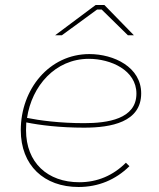

<svg xmlns="http://www.w3.org/2000/svg" viewBox="-20 -740 634 767"><path d="M294 7C373 7 442 -22 497 -76L483 -90C432 -39 369 -12 297 -12C170 -12 84 -90 84 -220L85 -251C139 -240 219 -230 316 -230C424 -230 544 -252 544 -367C544 -472 435 -524 337 -524C177 -524 63 -384 63 -220C63 -79 156 7 294 7ZM515 -599 397 -720H362L200 -599H227L368 -702H386L491 -599ZM88 -269C107 -396 200 -505 335 -505C422 -505 525 -460 525 -366C525 -264 409 -248 316 -248C218 -248 137 -259 88 -269Z"/></svg>

Font: Fixel Display 20240404 Thin
Style: Italic
Weight: 100
Italic angle: -10°
Designer: AlfaBravo + MacPaw
Foundry: Kyrylo Tkachov, Marchela Mozhyna, Serhii Makarenko, Maria Weinstein, Zakhar Kryvoshyya
Version: Version 1.211;Glyphs 3.2 (3225)